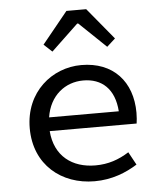

<svg xmlns="http://www.w3.org/2000/svg" viewBox="-59 -913 817 977"><g transform="rotate(-5 350.0 -424.0)"><path d="M366 -793H371L508 -662L551 -701L418 -862H317L186 -701L228 -662ZM627 -315C627 -474 531 -581 368 -581C219 -581 79 -469 79 -283C79 -96 216 14 385 14C474 14 547 -16 604 -52L568 -118C516 -85 462 -66 396 -66C278 -66 189 -131 179 -260H623C625 -273 627 -294 627 -315ZM371 -502C466 -502 530 -445 538 -330H182C199 -441 279 -502 371 -502Z"/></g></svg>

Font: Kawkab Mono Light
Style: Bold
Weight: 400
Monospace: yes
Designer: Abdullah Arif
Foundry: Abdullah Arif
Version: Version 1.000;PS 000.500;hotconv 1.0.88;makeotf.lib2.5.64775